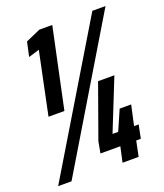

<svg xmlns="http://www.w3.org/2000/svg" viewBox="-135 -776 735 863"><g transform="rotate(-20 232.5 -345.0)"><path d="M60 -308 122 -606 70 -590 85 -659 155 -690H217L136 -308ZM-6 0 408 -688H471L58 0ZM302 0 318 -73H223L233 -128L324 -382H402L304 -137H331L373 -233H428L407 -137H429L416 -73H394L379 0Z"/></g></svg>

Font: Saira Ultra Condensed ExtraBold
Style: Italic
Weight: 800
Width: 1
Italic angle: -12°
Designer: Hector Gatti with collaboration of the Omnibus-Type team
Foundry: Omnibus-Type
Version: Version 1.001; ttfautohint (v1.8)